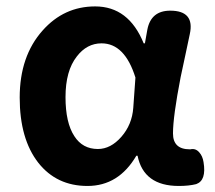

<svg xmlns="http://www.w3.org/2000/svg" viewBox="-20 -581 688 614"><path d="M259.8 13.7Q161.1 13.7 102.5 -60.5Q43 -136.7 43 -269Q43 -401.4 116.2 -483.4Q184.6 -560.5 284.2 -560.5Q391.6 -560.5 439.5 -442.4H443.4L451.2 -486.3Q462.9 -546.9 524.4 -546.9Q603.5 -546.9 586.9 -471.7Q582 -449.2 572.3 -402.8Q562.5 -356.4 557.6 -334Q533.2 -208 533.2 -154.3Q533.2 -103.5 586.9 -103.5Q587.9 -103.5 588.9 -103.5Q605.5 -107.4 617.2 -93.8Q627.9 -82 630.9 -62.5Q640.6 -3.9 607.4 7.8Q584 13.7 551.8 13.7Q439.5 13.7 419.9 -83H416Q359.4 13.7 259.8 13.7ZM293 -104.5Q334 -104.5 368.2 -143.6Q402.3 -182.6 406.2 -236.3L413.1 -333Q378.9 -442.4 304.7 -442.4Q257.8 -442.4 225.6 -400.4Q189.5 -354.5 189.5 -270.5Q189.5 -188.5 217.8 -145.5Q244.1 -104.5 293 -104.5Z"/></svg>

Font: Bpmf GenSen Rounded B
Style: B
Weight: 700
Foundry: But Ko
Version: Version 1.320